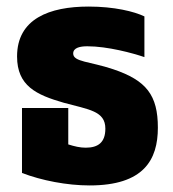

<svg xmlns="http://www.w3.org/2000/svg" viewBox="-20 -551 526 585"><path d="M253 14C418 14 461 -64 461 -162C461 -261 426 -306 325 -340C254 -364 203 -362 203 -388C203 -406 225 -410 246 -410C308 -410 385 -389 420 -377V-501C389 -516 328 -531 250 -531C131 -531 32 -494 32 -379C32 -289 91 -262 174 -238C251 -217 301 -213 301 -159C301 -117 279 -101 241 -101C224 -101 207 -105 188 -111V-222H47V-24C107 -1 184 14 253 14Z"/></svg>

Font: Noto Sans Thai UI Cond Blk
Style: Regular
Weight: 900
Width: 3
Designer: Monotype Design Team
Foundry: Monotype Imaging Inc.
Version: Version 2.000